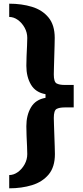

<svg xmlns="http://www.w3.org/2000/svg" viewBox="-20 -820 450 1042"><path d="M30 202Q97.5 202 153.8 184.8Q210 167.5 244 127Q278 86.5 278 16Q278 2 277 -25.5Q276 -53 275 -84.2Q274 -115.5 273 -142Q272 -168.5 272 -180Q272 -220.5 287.2 -228.8Q302.5 -237 331 -237H380V-359H331Q302.5 -359 287.2 -367.2Q272 -375.5 272 -416Q272 -427.5 272.8 -454.2Q273.5 -481 274.5 -512.8Q275.5 -544.5 276.2 -572.2Q277 -600 277 -614Q277 -684.5 243.2 -725.2Q209.5 -766 153.5 -783Q97.5 -800 30 -800V-728Q54.5 -728 77 -711.8Q99.5 -695.5 113.8 -669.5Q128 -643.5 128 -614Q128 -600 126.8 -572.8Q125.5 -545.5 124.2 -515.5Q123 -485.5 123 -463Q123 -403 148.2 -360.5Q173.5 -318 227 -309V-289Q173.5 -280 148.2 -237.5Q123 -195 123 -135Q123 -112.5 124.2 -82.5Q125.5 -52.5 126.8 -25.2Q128 2 128 16Q128 45.5 113.8 71.5Q99.5 97.5 77 113.8Q54.5 130 30 130Z"/></svg>

Font: Big Shoulders Stencil Text Black
Style: Regular
Weight: 900
Designer: Patric King
Foundry: XO Type Co
Version: Version 1.000